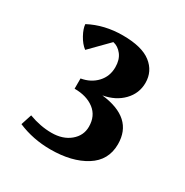

<svg xmlns="http://www.w3.org/2000/svg" viewBox="-111 -801 595 617"><g transform="rotate(30 186.5 -493.0)"><path d="M34 -300 47 -340Q90 -324 131 -324Q173 -324 199.5 -346Q226 -368 226 -401Q226 -441 198 -462.5Q170 -484 125 -484V-522Q160 -528 182 -551.5Q204 -575 204 -609Q204 -637 190.5 -654.5Q177 -672 158 -676L92 -609Q76 -621 64 -643Q52 -665 51 -681Q106 -710 174 -710Q245 -710 279 -683.5Q313 -657 313 -614Q313 -575 285.5 -546.5Q258 -518 213 -510Q335 -496 335 -399Q335 -339 284.5 -307.5Q234 -276 155 -276Q90 -276 34 -300Z"/></g></svg>

Font: Volkhov
Style: Bold
Weight: 700
Designer: Cyreal (www.cyreal.org)
Foundry: Cyreal (www.cyreal.org)
Version: Version 1.010